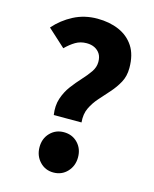

<svg xmlns="http://www.w3.org/2000/svg" viewBox="-118 -856 761 949"><g transform="rotate(15 262.5 -381.5)"><path d="M176 -261Q169 -308 181.5 -345.5Q194 -383 216.5 -413Q239 -443 263 -469Q287 -495 304 -519.5Q321 -544 321 -571Q321 -596 311 -612Q301 -628 283.5 -637Q266 -646 242 -646Q210 -646 185 -631Q160 -616 136 -592L46 -674Q86 -720 141 -748.5Q196 -777 262 -777Q324 -777 372.5 -756Q421 -735 449 -692.5Q477 -650 477 -582Q477 -540 459.5 -508Q442 -476 417 -448Q392 -420 368 -393Q344 -366 329 -334.5Q314 -303 318 -261ZM247 14Q205 14 177 -16Q149 -46 149 -90Q149 -134 177 -163Q205 -192 247 -192Q290 -192 318 -163Q346 -134 346 -90Q346 -46 318 -16Q290 14 247 14Z"/></g></svg>

Font: Noto Sans TC Thin ExtraBold
Style: Regular
Weight: 800
Version: Version 2.004-H2;hotconv 1.0.118;makeotfexe 2.5.65603